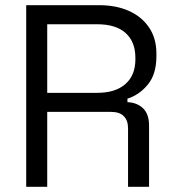

<svg xmlns="http://www.w3.org/2000/svg" viewBox="-20 -720 671 740"><path d="M81 0V-700H362.5Q427.8 -700 477.1 -677.8Q526.5 -655.5 554.6 -613.9Q582.8 -572.2 582.8 -513.8V-503.2Q582.8 -434.2 549.8 -394.1Q516.8 -354 471.2 -339.8V-326.2Q507.5 -325 531 -302.9Q554.5 -280.8 554.5 -235.8V0H473.5V-225.8Q473.5 -255.8 457.2 -272.2Q441 -288.8 407.5 -288.8H162V0ZM162 -362.2H354.5Q424.8 -362.2 463.2 -396Q501.8 -429.8 501.8 -491.2V-497.5Q501.8 -559 464.1 -592.8Q426.5 -626.5 354.5 -626.5H162Z"/></svg>

Font: Space 7353
Style: Regular
Weight: 400
Designer: Christine Claussen + Ruben Lyon  (Space 7353)
Version: Version 1.000;FEAKit 1.0